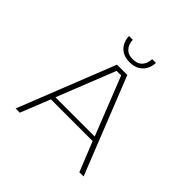

<svg xmlns="http://www.w3.org/2000/svg" viewBox="-217 -1102 1309 1309"><g transform="rotate(45 437.5 -448.0)"><path d="M766 0H725L639 -214H236.5L151 0H110.5L388 -700H487.5ZM416 -668 248.5 -246H627L460 -668ZM436.5 -772Q392.5 -772 364 -790Q335.5 -808 321.8 -836.5Q308 -865 308 -896H344Q344 -880.5 351.2 -858.2Q358.5 -836 378.8 -819Q399 -802 437.5 -802Q477 -802 497 -819Q517 -836 524 -858.2Q531 -880.5 531 -896H567Q567 -865 552.8 -836.5Q538.5 -808 509.8 -790Q481 -772 436.5 -772Z"/></g></svg>

Font: Trispace SemiExpanded Thin
Style: Regular
Weight: 100
Width: 6
Designer: Tyler Finck
Foundry: Etcetera Type Company
Version: Version 1.210; ttfautohint (v1.8.3)